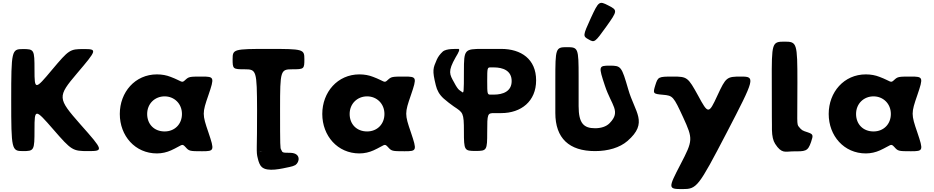

<svg xmlns="http://www.w3.org/2000/svg" viewBox="-20 -1039 6415 1319"><path d="M532 -185C374 -365 373 -374 510 -536C647 -697 649 -702 555 -702C460 -702 454 -698 337 -559C221 -420 217 -420 217 -559C217 -698 215 -702 137 -702C60 -702 57 -692 57 -352C57 -11 60 -1 137 -1C215 -1 217 -5 217 -150C217 -294 221 -294 346 -150C472 -5 479 -1 586 -1C693 -1 691 -6 532 -185Z M803 -256C803 -106 908 15 1058 15C1093 15 1126 7 1155 -6C1234 -42 1228 -57 1254 -29C1279 -1 1282 0 1368 0C1453 0 1454 -4 1412 -129C1369 -254 1369 -262 1412 -386C1454 -509 1452 -513 1367 -513C1281 -513 1277 -512 1252 -489C1227 -465 1232 -481 1152 -511C1124 -522 1093 -528 1058 -528C908 -528 803 -406 803 -256ZM991 -256C991 -327 1044 -377 1111 -377C1177 -377 1230 -327 1230 -256C1230 -186 1180 -136 1111 -136C1039 -136 991 -186 991 -256Z M1661 -563C1742 -563 1745 -555 1746 -282C1747 -10 1738 1 1751 49C1756 73 1766 98 1778 108C1817 145 1917 119 1970 108C1985 105 1998 101 2009 95C2039 75 2048 15 1979 11C1952 9 1922 14 1917 0C1915 -5 1913 -9 1911 -12C1905 -21 1904 -29 1904 -292C1904 -555 1907 -563 1988 -563C2069 -563 2071 -565 2071 -633C2071 -701 2064 -703 1825 -703C1585 -703 1578 -701 1578 -633C1578 -565 1580 -563 1661 -563ZM1771 0C1758 -1 1758 -2 1771 -1C1784 -1 1784 0 1771 0Z M2194 -256C2194 -106 2299 15 2449 15C2484 15 2517 7 2546 -6C2625 -42 2619 -57 2645 -29C2670 -1 2673 0 2759 0C2844 0 2845 -4 2803 -129C2760 -254 2760 -262 2803 -386C2845 -509 2843 -513 2758 -513C2672 -513 2668 -512 2643 -489C2618 -465 2623 -481 2543 -511C2515 -522 2484 -528 2449 -528C2299 -528 2194 -406 2194 -256ZM2382 -256C2382 -327 2435 -377 2502 -377C2568 -377 2621 -327 2621 -256C2621 -186 2571 -136 2502 -136C2430 -136 2382 -186 2382 -256Z M3110 -645C3131 -680 3147 -707 3122 -703C3115 -702 3046 -707 3021 -684C3003 -667 2990 -650 2981 -630C2955 -570 2948 -558 2974 -453C2982 -419 2998 -389 3028 -362C3051 -342 3074 -324 3097 -308C3161 -265 3167 -267 3167 -136C3167 -6 3170 -2 3247 -2C3325 -2 3327 -6 3327 -132C3327 -258 3329 -262 3375 -262H3423C3560 -262 3663 -343 3663 -487C3663 -633 3560 -703 3423 -703H3295C3171 -703 3167 -699 3167 -550C3167 -401 3166 -396 3153 -408C3141 -418 3130 -414 3100 -472C3068 -529 3055 -548 3110 -645ZM3327 -483C3327 -573 3328 -576 3350 -576H3372C3435 -576 3495 -554 3495 -482C3495 -411 3435 -389 3372 -389H3350C3328 -389 3327 -392 3327 -483Z M4024 -768C4064 -745 4067 -747 4145 -856C4223 -965 4223 -969 4160 -1001C4096 -1034 4093 -1032 4038 -913C3984 -794 3983 -790 4024 -768ZM4169 -588C4092 -588 4091 -584 4136 -449C4181 -313 4248 -275 4168 -193C4145 -169 4108 -158 4068 -158C3990 -158 3955 -192 3955 -310V-512C3955 -709 3952 -715 3875 -715C3797 -715 3795 -709 3795 -489V-263C3795 -89 3890 -1 4068 -1C4158 -1 4238 -25 4290 -70C4437 -197 4341 -267 4296 -425C4250 -583 4247 -588 4169 -588Z M4908 -382C4849 -254 4845 -254 4776 -382C4706 -509 4701 -513 4602 -513C4503 -513 4500 -511 4482 -454C4464 -396 4466 -394 4534 -388C4603 -382 4606 -378 4674 -231C4741 -84 4741 -75 4655 90C4569 255 4569 260 4668 260C4767 260 4776 249 4972 -127C5167 -502 5170 -513 5071 -513C4972 -513 4967 -509 4908 -382Z M5369 -753C5283 -753 5281 -745 5282 -476C5282 -207 5283 -199 5283 -183V-167V-148C5284 -103 5291 -73 5305 -51C5349 18 5376 2 5421 1C5514 1 5529 3 5552 -64C5568 -111 5567 -117 5529 -130C5491 -142 5488 -144 5468 -168C5452 -186 5458 -199 5458 -472C5458 -745 5455 -753 5369 -753Z M5673 -256C5673 -106 5778 15 5928 15C5963 15 5996 7 6025 -6C6104 -42 6098 -57 6124 -29C6149 -1 6152 0 6238 0C6323 0 6324 -4 6282 -129C6239 -254 6239 -262 6282 -386C6324 -509 6322 -513 6237 -513C6151 -513 6147 -512 6122 -489C6097 -465 6102 -481 6022 -511C5994 -522 5963 -528 5928 -528C5778 -528 5673 -406 5673 -256ZM5861 -256C5861 -327 5914 -377 5981 -377C6047 -377 6100 -327 6100 -256C6100 -186 6050 -136 5981 -136C5909 -136 5861 -186 5861 -256Z"/></svg>

Font: Hussar Print
Style: Bold
Weight: 700
Foundry: Cannot Into Space Fonts
Version: Version 2.00